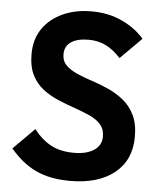

<svg xmlns="http://www.w3.org/2000/svg" viewBox="-52 -759 673 814"><g transform="rotate(5 284.5 -352.0)"><path d="M276 10Q190 10 130 -18.5Q70 -47 21 -106L111 -196Q142 -155 182.5 -132.5Q223 -110 283 -110Q336 -110 367.5 -131Q399 -152 399 -189Q399 -221 381 -241Q363 -261 333 -274.5Q303 -288 268 -300Q233 -312 197.5 -327Q162 -342 132.5 -364.5Q103 -387 85 -422.5Q67 -458 67 -512Q67 -575 98 -620Q129 -665 183 -689.5Q237 -714 305 -714Q377 -714 435 -687Q493 -660 530 -617L440 -527Q409 -561 376.5 -577Q344 -593 303 -593Q255 -593 228.5 -575Q202 -557 202 -523Q202 -494 220 -476Q238 -458 267.5 -445Q297 -432 332.5 -420.5Q368 -409 403.5 -393Q439 -377 468.5 -353Q498 -329 516 -292Q534 -255 534 -200Q534 -101 465 -45.5Q396 10 276 10Z"/></g></svg>

Font: Outfit Semi Bold
Style: Regular
Weight: 600
Designer: Rodrigo Fuenzalida
Foundry: fragTYPE
Version: Version 1.000